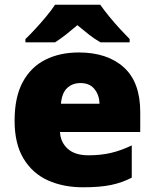

<svg xmlns="http://www.w3.org/2000/svg" viewBox="-20 -879 658 816"><path d="M315 -656Q436 -656 506 -593Q576 -530 576 -403V-318H235Q237 -275 267.5 -247Q298 -219 356 -219Q408 -219 451 -229Q494 -239 540 -261V-124Q500 -103 452.5 -93Q405 -83 333 -83Q249 -83 183.5 -112.5Q118 -142 80 -205Q42 -268 42 -366Q42 -466 76.5 -530Q111 -594 172.5 -625Q234 -656 315 -656ZM322 -526Q288 -526 265.5 -505Q243 -484 239 -438H403Q402 -475 381.5 -500.5Q361 -526 322 -526ZM406 -859Q422 -836 444.5 -808.5Q467 -781 490.5 -755.5Q514 -730 531 -713V-699H407Q381 -714 358 -732Q335 -750 309 -772Q283 -750 261.5 -733Q240 -716 214 -699H88V-713Q107 -731 130.5 -756.5Q154 -782 176.5 -809Q199 -836 214 -859Z"/></svg>

Font: Noto Sans Kannada UI Black
Style: Regular
Weight: 900
Designer: Jelle Bosma - Monotype Design Team
Foundry: Monotype Imaging Inc.
Version: Version 2.005; ttfautohint (v1.8.4.7-5d5b)